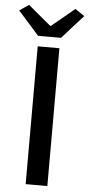

<svg xmlns="http://www.w3.org/2000/svg" viewBox="-81 -988 473 1023"><g transform="rotate(5 156.0 -476.5)"><path d="M213 -368V-737H97V0H155H213ZM273 -856 330 -919 280 -953 158 -852H153L32 -953L-18 -919L94 -793H155H217Z"/></g></svg>

Font: GenSekiGothic2 TW M
Style: Regular
Weight: 500
Version: Version 2.100;PS 2.1;hotconv 16.6.51;makeotf.lib2.5.65220 DE